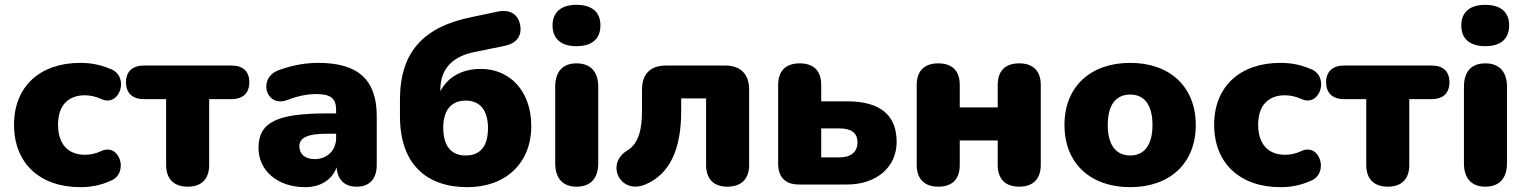

<svg xmlns="http://www.w3.org/2000/svg" viewBox="-20 -763 6312 794"><path d="M312 11C351 11 392 5 437 -15C515 -45 476 -175 398 -138C375 -127 352 -123 331 -123C260 -123 220 -169 220 -247C220 -325 260 -369 331 -369C352 -369 376 -364 398 -354C475 -317 517 -446 439 -477C393 -497 351 -503 312 -503C146 -503 38 -406 38 -247C38 -87 146 11 312 11Z M756 9C814 9 845 -23 845 -81V-353H937C985 -353 1011 -378 1011 -423C1011 -468 985 -492 937 -492H575C528 -492 501 -467 501 -423C501 -378 528 -353 575 -353H667V-81C667 -23 699 9 756 9Z M1242 11C1307 11 1354 -21 1372 -71C1376 -19 1405 9 1455 9C1508 9 1538 -23 1538 -81V-283C1538 -434 1460 -503 1296 -503C1251 -503 1196 -496 1133 -473C1044 -441 1079 -317 1167 -349C1216 -368 1255 -374 1288 -374C1348 -374 1370 -356 1370 -308V-294H1332C1126 -294 1049 -258 1049 -151C1049 -58 1127 11 1242 11ZM1282 -105C1240 -105 1218 -127 1218 -158C1218 -194 1253 -210 1332 -210H1370V-192C1370 -140 1331 -105 1282 -105Z M1913 11C2070 11 2177 -87 2177 -242C2177 -389 2086 -478 1969 -478C1884 -478 1830 -440 1801 -386V-392C1801 -479 1852 -530 1943 -548L2065 -573C2114 -582 2140 -613 2131 -660C2122 -706 2087 -725 2038 -715L1929 -692C1737 -653 1634 -553 1634 -351V-282C1634 -86 1742 11 1913 11ZM1906 -120C1846 -120 1813 -159 1813 -235C1813 -307 1846 -347 1906 -347C1965 -347 1998 -307 1998 -233C1998 -158 1966 -120 1906 -120Z M2364 -572C2428 -572 2463 -602 2463 -658C2463 -713 2428 -743 2364 -743C2301 -743 2265 -713 2265 -658C2265 -602 2301 -572 2364 -572ZM2364 9C2423 9 2454 -26 2454 -88V-404C2454 -467 2422 -501 2364 -501C2307 -501 2276 -467 2276 -404V-88C2276 -26 2307 9 2364 9Z M2988 9C3046 9 3078 -23 3078 -81V-393C3078 -457 3042 -492 2979 -492H2734C2670 -492 2635 -457 2635 -393V-309C2635 -230 2623 -170 2573 -140C2483 -84 2545 41 2646 1C2750 -41 2797 -146 2797 -303V-356H2900V-81C2900 -23 2931 9 2988 9Z M3483 0C3605 0 3688 -72 3688 -176C3688 -288 3619 -344 3483 -344H3376V-412C3376 -470 3345 -501 3287 -501C3230 -501 3198 -470 3198 -412V-86C3198 -30 3228 0 3284 0ZM3376 -232H3450C3499 -232 3526 -215 3526 -174C3526 -133 3497 -112 3450 -112H3376Z M3860 9C3919 9 3949 -23 3949 -81V-182H4106V-81C4106 -23 4137 9 4195 9C4252 9 4284 -23 4284 -81V-412C4284 -470 4252 -501 4195 -501C4137 -501 4106 -470 4106 -412V-319H3949V-412C3949 -470 3918 -501 3860 -501C3803 -501 3771 -470 3771 -412V-81C3771 -23 3803 9 3860 9Z M4654 11C4817 11 4925 -87 4925 -246C4925 -405 4817 -503 4654 -503C4490 -503 4382 -405 4382 -246C4382 -87 4490 11 4654 11ZM4654 -120C4599 -120 4561 -158 4561 -246C4561 -335 4599 -372 4654 -372C4708 -372 4746 -335 4746 -246C4746 -158 4708 -120 4654 -120Z M5275 11C5314 11 5355 5 5400 -15C5478 -45 5439 -175 5361 -138C5338 -127 5315 -123 5294 -123C5223 -123 5183 -169 5183 -247C5183 -325 5223 -369 5294 -369C5315 -369 5339 -364 5361 -354C5438 -317 5480 -446 5402 -477C5356 -497 5314 -503 5275 -503C5109 -503 5001 -406 5001 -247C5001 -87 5109 11 5275 11Z M5719 9C5777 9 5808 -23 5808 -81V-353H5900C5948 -353 5974 -378 5974 -423C5974 -468 5948 -492 5900 -492H5538C5491 -492 5464 -467 5464 -423C5464 -378 5491 -353 5538 -353H5630V-81C5630 -23 5662 9 5719 9Z M6122 -572C6186 -572 6221 -602 6221 -658C6221 -713 6186 -743 6122 -743C6059 -743 6023 -713 6023 -658C6023 -602 6059 -572 6122 -572ZM6122 9C6181 9 6212 -26 6212 -88V-404C6212 -467 6180 -501 6122 -501C6065 -501 6034 -467 6034 -404V-88C6034 -26 6065 9 6122 9Z"/></svg>

Font: Nunito Black
Style: Regular
Weight: 900
Designer: Vernon Adams
Foundry: Vernon Adams
Version: Version 3.602